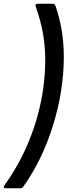

<svg xmlns="http://www.w3.org/2000/svg" viewBox="-60 -892 378 1023"><path d="M-29 111Q-40 111 -40 103Q-40 101 -36 95Q69 -51 125 -224.5Q181 -398 181 -573Q181 -719 130 -857Q129 -859 129 -863Q129 -867 132 -869.5Q135 -872 140 -872H220Q232 -872 235 -862Q280 -735 280 -590Q280 -410 223 -225.5Q166 -41 64 103Q58 111 49 111Z"/></svg>

Font: Open Sauce Two Medium Italic
Style: Regular
Weight: 500
Italic angle: -10°
Designer: Alfredo Marco Pradil
Foundry: Creative Sauce Fz LLC
Version: Version 1.477